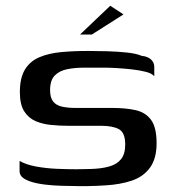

<svg xmlns="http://www.w3.org/2000/svg" viewBox="-20 -641 608 667"><path d="M48 -82Q70 -69 105.5 -62.5Q141 -56 179 -54.5Q217 -53 245 -53Q256 -53 270.5 -53.5Q285 -54 296 -54Q332 -55 359 -62.5Q386 -70 400.5 -88Q415 -106 415 -139Q415 -180 393.5 -192Q372 -204 331 -204Q317 -204 301 -204Q285 -204 264.5 -204Q244 -204 217 -204Q187 -204 157 -207Q127 -210 103 -220.5Q79 -231 64 -254.5Q49 -278 49 -321Q49 -371 67 -400Q85 -429 117.5 -442.5Q150 -456 192.5 -460Q235 -464 286 -464Q316 -464 352 -463Q388 -462 421 -458.5Q454 -455 472 -447Q493 -445 504.5 -434.5Q516 -424 516 -408Q516 -405 516 -398Q516 -391 516 -385Q516 -379 516 -376Q508 -386 486.5 -391.5Q465 -397 438 -400Q411 -403 385.5 -404.5Q360 -406 342 -406H274Q240 -406 213 -400.5Q186 -395 170 -378.5Q154 -362 154 -328Q154 -302 164.5 -288.5Q175 -275 195.5 -270.5Q216 -266 244 -266Q290 -266 322 -266Q354 -266 371 -266Q416 -266 450.5 -258.5Q485 -251 504.5 -225Q524 -199 524 -143Q524 -90 501 -58.5Q478 -27 438 -13.5Q398 0 346 3Q315 5 286 5.5Q257 6 225 5Q196 5 165 3Q134 1 107.5 -4.5Q81 -10 64.5 -20Q48 -30 48 -47ZM258 -521 363 -621 409 -591 299 -521Z"/></svg>

Font: Genos Thin Medium
Style: Regular
Weight: 500
Version: Version 1.010